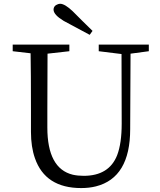

<svg xmlns="http://www.w3.org/2000/svg" viewBox="-20 -960 832 996"><path d="M460 -799.8 445.3 -779.3Q326.2 -842.8 310.5 -851.6Q258.8 -882.8 257.8 -909.2Q257.8 -930.7 281.2 -938.5Q287.1 -940.4 293 -940.4Q317.4 -939.5 357.4 -901.4Q375 -884.8 408.2 -850.6Q443.4 -816.4 460 -799.8ZM752 -728.5V-694.3L657.2 -681.6L655.3 -290Q655.3 -38.1 477.5 6.8Q442.4 15.6 401.4 15.6Q214.8 15.6 161.1 -139.6Q140.6 -198.2 140.6 -275.4V-390.6Q140.6 -586.9 138.7 -683.6L45.9 -694.3V-728.5H339.8V-694.3L226.6 -681.6Q225.6 -585.9 225.6 -390.6V-298.8Q225.6 -85.9 357.4 -53.7Q383.8 -47.9 414.1 -47.9Q545.9 -47.9 587.9 -155.3Q611.3 -216.8 611.3 -318.4L610.4 -679.7L492.2 -694.3V-728.5Z"/></svg>

Font: GenYoMin JP Regular
Style: Regular
Weight: 400
Version: Version 1.001;PS 1;hotconv 16.6.51;makeotf.lib2.5.65220 DEVE